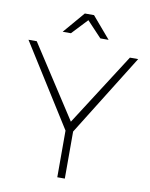

<svg xmlns="http://www.w3.org/2000/svg" viewBox="-96 -960 805 1029"><g transform="rotate(10 306.5 -445.0)"><path d="M605 -699 329 -256V0H288V-254L8 -699H53L308 -306L560 -699ZM431 -773H386L306 -858L226 -773H181L281 -890H331Z"/></g></svg>

Font: Montserrat arm2 ExtraLight
Style: Regular
Weight: 275
Designer: Julieta Ulanovsky
Foundry: Julieta Ulanovsky
Version: Version 6.000